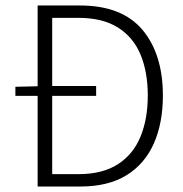

<svg xmlns="http://www.w3.org/2000/svg" viewBox="-20 -679 667 699"><path d="M117 0V-330H36V-363L117 -365V-659H271Q424 -659 498.5 -570.5Q573 -482 573 -331Q573 -231 540 -156.5Q507 -82 440.5 -41Q374 0 273 0ZM170 -45H266Q353 -45 409 -81Q465 -117 491.5 -181.5Q518 -246 518 -331Q518 -417 491.5 -480.5Q465 -544 409 -579Q353 -614 266 -614H170V-366H330V-330H170Z"/></svg>

Font: Assistant Light
Style: Regular
Weight: 300
Designer: Hebrew By Ben Nathan, Latin by Paul Hunt
Version: Version 3.000